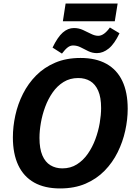

<svg xmlns="http://www.w3.org/2000/svg" viewBox="-20 -1040 757 1072"><path d="M315.2 12.1Q229.4 12.1 170.7 -20.8Q112.1 -53.8 82 -117.5Q51.9 -181.3 51.9 -272.9Q51.9 -333.4 65.7 -396.2Q79.4 -459 108.4 -516.4Q137.3 -573.8 182 -618.9Q226.7 -664 288.4 -690.2Q350 -716.4 429.4 -716.4Q515.5 -716.4 574.3 -683.6Q633.1 -650.9 663.1 -587.6Q693 -524.4 693 -432.7Q693 -372.8 679.2 -310.2Q665.5 -247.5 637 -190Q608.6 -132.4 563.9 -86.7Q519.2 -41 457.5 -14.4Q395.9 12.1 315.2 12.1ZM328.1 -99.9Q374.1 -99.9 409.4 -122.3Q444.8 -144.6 470.4 -181.5Q496.1 -218.4 512.6 -263.1Q529.1 -307.8 536.8 -353.1Q544.5 -398.4 544.5 -436.9Q544.5 -496.6 528.3 -533.4Q512.1 -570.1 483.7 -587.2Q455.3 -604.3 416.9 -604.3Q370.8 -604.3 335.2 -582.4Q299.5 -560.4 274 -523.8Q248.5 -487.2 232.1 -442.9Q215.8 -398.6 208.1 -353.6Q200.4 -308.6 200.4 -270.1Q200.4 -210 216.5 -172.4Q232.5 -134.8 261.6 -117.4Q290.6 -99.9 328.1 -99.9ZM636.8 -1020.2 620.9 -921.4H331L346.3 -1020.2ZM325.9 -740.8 273.4 -774.3Q301.6 -832.9 330.4 -858.2Q359.3 -883.5 392.9 -883.5Q419.6 -883.5 443.2 -872.6Q466.8 -861.8 488.2 -851Q509.6 -840.1 528.6 -840.1Q560.6 -840.1 593.6 -886.5L647.2 -854.3Q619.1 -795 587.3 -769.2Q555.5 -743.4 521.2 -743.4Q495.5 -743.4 473.2 -754.3Q451 -765.1 430.8 -775.6Q410.5 -786.1 387.9 -786.1Q372.2 -786.1 358.1 -775.4Q343.9 -764.7 325.9 -740.8Z"/></svg>

Font: Bitter Thin
Style: Italic
Weight: 100
Italic angle: -9°
Designer: Sol Matas, and Bitter project Authors
Foundry: Sol Matas
Version: Version 2.002